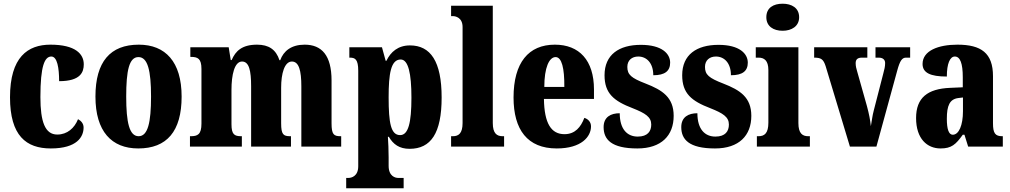

<svg xmlns="http://www.w3.org/2000/svg" viewBox="-20 -791 5452 1036"><path d="M254 10C396 10 431 -53 431 -103C431 -124 418 -139 401 -148C382 -100 343 -65 289 -65C223 -65 198 -134 198 -267C198 -436 221 -486 257 -486C289 -486 299 -424 299 -353C415 -353 432 -402 432 -444C432 -499 388 -550 252 -550C130 -550 34 -483 34 -266C34 -59 121 10 254 10Z M726 10C880 10 960 -82 960 -270C960 -458 872 -550 729 -550C575 -550 495 -458 495 -270C495 -82 582 10 726 10ZM728 -56C678 -56 661 -130 661 -270C661 -411 677 -483 727 -483C777 -483 795 -411 795 -270C795 -130 778 -56 728 -56Z M1005 0H1285V-56H1282C1245 -56 1229 -65 1229 -121V-306C1229 -387 1245 -459 1286 -459C1324 -459 1335 -410 1335 -325V0H1550V-56H1546C1509 -56 1497 -65 1497 -126V-318C1497 -394 1515 -459 1555 -459C1593 -459 1606 -410 1606 -325V0H1821V-56H1818C1781 -56 1769 -65 1769 -126V-357C1769 -492 1716 -550 1624 -550C1552 -550 1510 -516 1492 -466H1488C1469 -524 1430 -550 1367 -550C1286 -550 1251 -516 1230 -467H1225L1214 -536H1007V-484H1010C1047 -484 1067 -475 1067 -419V-124C1067 -65 1046 -56 1009 -56H1005Z M1848 225H2158V169H2128C2114 169 2077 161 2077 104V58C2077 16 2075 -21 2073 -53H2078C2102 -12 2135 12 2190 12C2305 12 2363 -72 2363 -265C2363 -460 2303 -546 2192 -546C2128 -546 2088 -511 2065 -463H2061L2041 -536H1865V-480H1868C1896 -480 1913 -471 1913 -409V106C1913 161 1875 169 1861 169H1848ZM2139 -62C2089 -62 2077 -127 2077 -266C2077 -393 2089 -470 2142 -470C2183 -470 2200 -395 2200 -264C2200 -128 2183 -62 2139 -62Z M2414 0H2700V-56H2692C2661 -56 2639 -71 2639 -127V-760H2414V-704H2424C2437 -704 2476 -697 2476 -645V-127C2476 -71 2454 -56 2424 -56H2414Z M2984 10C3118 10 3169 -54 3169 -109C3169 -133 3153 -149 3133 -155C3114 -105 3083 -67 3026 -67C2954 -67 2917 -125 2915 -257H3185V-308C3185 -466 3105 -550 2974 -550C2832 -550 2751 -453 2751 -265C2751 -91 2826 10 2984 10ZM3025 -322H2917C2917 -426 2943 -483 2978 -483C3011 -483 3026 -423 3025 -322Z M3419 10C3549 10 3615 -60 3615 -166C3615 -266 3554 -305 3464 -340C3386 -370 3365 -388 3365 -430C3365 -466 3390 -486 3424 -486C3469 -486 3505 -451 3505 -385C3568 -385 3596 -408 3596 -453C3596 -501 3552 -549 3438 -549C3320 -549 3242 -496 3242 -385C3242 -287 3292 -246 3394 -207C3462 -180 3494 -160 3494 -119C3494 -83 3475 -54 3421 -54C3365 -54 3324 -93 3324 -180C3276 -180 3237 -160 3237 -105C3237 -39 3278 10 3419 10Z M3838 10C3968 10 4034 -60 4034 -166C4034 -266 3973 -305 3883 -340C3805 -370 3784 -388 3784 -430C3784 -466 3809 -486 3843 -486C3888 -486 3924 -451 3924 -385C3987 -385 4015 -408 4015 -453C4015 -501 3971 -549 3857 -549C3739 -549 3661 -496 3661 -385C3661 -287 3711 -246 3813 -207C3881 -180 3913 -160 3913 -119C3913 -83 3894 -54 3840 -54C3784 -54 3743 -93 3743 -180C3695 -180 3656 -160 3656 -105C3656 -39 3697 10 3838 10Z M4203 -625C4251 -625 4292 -649 4292 -698C4292 -749 4251 -771 4203 -771C4153 -771 4115 -749 4115 -698C4115 -649 4153 -625 4203 -625ZM4064 0H4350V-56H4341C4310 -56 4288 -71 4288 -127V-536H4058V-480H4073C4103 -480 4126 -465 4126 -413V-129C4126 -72 4105 -56 4073 -56H4064Z M4435 -434 4566 0H4709L4821 -409C4836 -465 4848 -480 4869 -480H4891V-536H4704V-480H4721C4746 -480 4756 -467 4756 -451C4756 -431 4752 -417 4746 -394L4695 -196C4687 -167 4684 -136 4679 -110C4676 -142 4669 -177 4658 -218L4605 -406C4601 -419 4597 -434 4597 -450C4597 -469 4606 -480 4631 -480H4660V-536H4373V-480C4411 -480 4423 -471 4435 -434Z M5055 10C5114 10 5137 -11 5175 -64H5184L5204 0H5391V-56H5388C5350 -56 5338 -72 5338 -126V-380C5338 -505 5274 -550 5146 -550C5044 -550 4958 -518 4958 -446C4958 -398 5000 -378 5089 -378C5089 -448 5106 -486 5132 -486C5161 -486 5175 -449 5175 -374V-320L5107 -317C4984 -312 4923 -263 4923 -154C4923 -42 4983 10 5055 10ZM5121 -64C5099 -64 5089 -95 5089 -150C5089 -221 5104 -256 5151 -262L5176 -265V-191C5176 -115 5154 -64 5121 -64Z"/></svg>

Font: Noto Serif Myanmar ExtraCondensed Black
Style: Regular
Weight: 900
Width: 2
Designer: Ben Mitchell and the Monotype Design Team
Foundry: Monotype Imaging Inc.
Version: Version 2.106